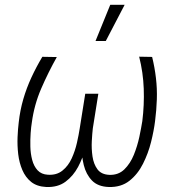

<svg xmlns="http://www.w3.org/2000/svg" viewBox="-20 -764 730 795"><path d="M556.2 -529.3 609.9 -528.3Q620.6 -484.9 625.7 -440.9Q630.9 -397 629.4 -352.3Q627.9 -307.6 622.1 -262.7Q617.2 -223.1 605.5 -176Q593.8 -128.9 572 -85.7Q550.3 -42.5 515.9 -15.4Q481.4 11.7 430.7 10.3Q385.3 8.8 360.8 -16.6Q336.4 -42 326.9 -80.3Q317.4 -118.7 318.1 -160.2Q318.8 -201.7 322.8 -234.4L345.7 -376H387.2L364.3 -232.4Q361.8 -210.9 360.1 -179.4Q358.4 -147.9 363 -116.2Q367.7 -84.5 383.5 -63Q399.4 -41.5 432.6 -40Q470.2 -38.6 494.9 -62.7Q519.5 -86.9 534.2 -123Q548.8 -159.2 556.9 -197Q564.9 -234.9 569.3 -262.7Q577.6 -329.1 575.2 -396.5Q572.8 -463.9 556.2 -529.3ZM155.3 -528.8 215.3 -527.8Q179.7 -464.4 150.6 -397.2Q121.6 -330.1 111.8 -256.8Q108.9 -239.7 106.9 -212.9Q105 -186 105.7 -157Q106.4 -127.9 113.3 -101.8Q120.1 -75.7 135.7 -58.8Q151.4 -42 178.2 -40.5Q214.4 -38.1 238.5 -57.6Q262.7 -77.1 276.9 -108.2Q291 -139.2 298.6 -172.9Q306.2 -206.5 310.1 -232.4L333 -376H374L350.6 -234.4Q345.2 -197.3 334.5 -154.3Q323.7 -111.3 303.5 -73.2Q283.2 -35.2 251.2 -11.5Q219.2 12.2 171.4 10.3Q132.8 8.3 109.1 -10.7Q85.4 -29.8 72.5 -60.1Q59.6 -90.3 55.4 -125.7Q51.3 -161.1 52.7 -196Q54.2 -231 57.6 -257.8Q63 -307.1 76.4 -353.3Q89.8 -399.4 109.9 -442.9Q129.9 -486.3 155.3 -528.8ZM375.5 -594.2 436.5 -744.1H496.1L418 -594.2Z"/></svg>

Font: Roboto Condensed Light
Style: Italic
Weight: 300
Italic angle: -12°
Designer: Christian Robertson
Foundry: Google
Version: Version 3.0; 2020